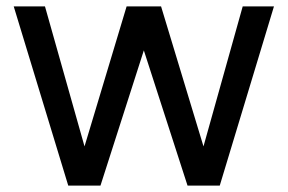

<svg xmlns="http://www.w3.org/2000/svg" viewBox="-20 -573 902 602"><path d="M839 -553 669 9H568L431 -415L295 9H194L23 -553H121L245 -114L377 -553H485L618 -114L741 -553Z"/></svg>

Font: Biryani
Style: Regular
Weight: 400
Designer: Dan Reynolds and Mathieu Réguer
Foundry: Dan Reynolds and Mathieu Réguer
Version: Version 1.004; ttfautohint (v1.1) -l 5 -r 5 -G 72 -x 0 -D la